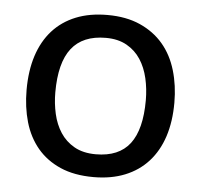

<svg xmlns="http://www.w3.org/2000/svg" viewBox="-41 -502 582 556"><g transform="rotate(5 250.0 -223.5)"><path d="M35.2 0ZM35.2 -223.1Q35.2 -278.8 49.3 -322.5Q63.5 -366.2 90.8 -396.7Q118.2 -427.2 158.2 -443.4Q198.2 -459.5 250 -459.5Q304.7 -459.5 345.2 -441.4Q385.7 -423.3 412.4 -391.8Q439 -360.4 451.9 -316.9Q464.8 -273.4 464.8 -223.1Q464.8 -168.5 450.7 -125Q436.5 -81.5 408.9 -51Q381.3 -20.5 341.3 -4.4Q301.3 11.7 250 11.7Q193.8 11.7 153.3 -6.1Q112.8 -23.9 86.4 -55.4Q60.1 -86.9 47.6 -129.9Q35.2 -172.9 35.2 -223.1ZM118.7 -223.1Q118.7 -191.4 125.5 -161.1Q132.3 -130.9 147.7 -107.2Q163.1 -83.5 188.5 -69.1Q213.9 -54.7 251 -54.7Q317.9 -54.7 349.9 -96.4Q381.8 -138.2 381.8 -223.1Q381.8 -255.9 374.8 -286.6Q367.7 -317.4 352.3 -341.1Q336.9 -364.7 311.8 -378.9Q286.6 -393.1 251 -393.1Q184.1 -393.1 151.4 -351.3Q118.7 -309.6 118.7 -223.1Z"/></g></svg>

Font: PT Astra Sans
Style: Regular
Weight: 400
Designer: A.Korolkova, I. Chaeva
Foundry: ParaType Ltd
Version: Version 1.001; ttfautohint (v1.6)